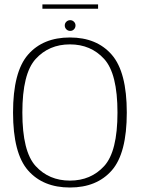

<svg xmlns="http://www.w3.org/2000/svg" viewBox="-20 -851 650 876"><path d="M299 4.5Q421.5 4.5 490 -73.5Q558.5 -151.5 558.5 -337.5Q558.5 -522.5 490 -601.2Q421.5 -680 299 -680Q176 -680 107.8 -601.5Q39.5 -523 39.5 -337.5Q39.5 -151.5 108 -73.5Q176.5 4.5 299 4.5ZM299 -27Q203.5 -27 142.8 -93.2Q82 -159.5 82 -337.5Q82 -515.5 142.8 -582Q203.5 -648.5 299 -648.5Q394.5 -648.5 455.2 -582Q516 -515.5 516 -337.5Q516 -159.5 455.2 -93.2Q394.5 -27 299 -27ZM300.5 -710Q310.5 -710 317.5 -717.2Q324.5 -724.5 324.5 -735Q324.5 -745 317.2 -752Q310 -759 300.5 -759Q290 -759 282.8 -752Q275.5 -745 275.5 -735Q275.5 -724.5 282.8 -717.2Q290 -710 300.5 -710ZM173.5 -811H427.5V-831H173.5Z"/></svg>

Font: Anybody UltraCondensed Thin ExtraLight
Style: Regular
Weight: 250
Version: Version 1.111